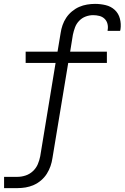

<svg xmlns="http://www.w3.org/2000/svg" viewBox="-20 -763 641 988"><path d="M1 205V147H70Q91 147 112 140Q133 133 149.5 117.5Q166 102 174.5 82Q183 62 187 41L266 -439H112V-497H276L292 -593Q295 -614 302 -634Q309 -654 321 -672Q333 -690 350.5 -704.5Q368 -719 387.5 -727.5Q407 -736 428 -739.5Q449 -743 469 -743Q497 -743 524 -736.5Q551 -730 570.5 -712Q590 -694 597 -667Q604 -640 600 -612Q599 -610 599 -608Q599 -606 598 -604H533Q534 -605 534 -606Q534 -607 534 -609Q537 -625 533 -640.5Q529 -656 518 -666.5Q507 -677 491.5 -681Q476 -685 459 -685Q440 -685 421 -678Q402 -671 387.5 -656Q373 -641 366 -622Q359 -603 355 -584L341 -497H530V-439H331L250 50Q247 71 240 91.5Q233 112 221 131Q209 150 191.5 165Q174 180 153.5 189Q133 198 112 201.5Q91 205 70 205Z"/></svg>

Font: Iosevka Curly LtExObl
Style: Regular
Weight: 300
Width: 7
Italic angle: -9°
Monospace: yes
Designer: Belleve Invis
Foundry: Belleve Invis
Version: Version 11.1.0; ttfautohint (v1.8.3)